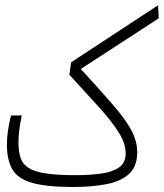

<svg xmlns="http://www.w3.org/2000/svg" viewBox="-20 -725 637 746"><path d="M263.2 1.5Q161.1 1.5 105.5 -14.4Q49.8 -30.3 28.3 -66.4Q6.8 -102.5 6.8 -163.1Q6.8 -213.4 22.9 -276.4H64.5Q58.1 -244.6 54.9 -220.2Q51.8 -195.8 51.8 -172.9Q51.8 -137.7 59.3 -113.3Q66.9 -88.9 89.1 -73.7Q111.3 -58.6 155.5 -51.5Q199.7 -44.4 272.9 -44.4Q330.6 -44.4 374.5 -50.8Q418.5 -57.1 443.4 -75.2Q468.3 -93.3 468.3 -128.9Q468.3 -167 441.9 -209.5Q415.5 -252 366.5 -306.4Q317.4 -360.8 249.5 -434.6L256.3 -482.9L594.2 -704.6L596.7 -653.8L293.9 -457Q372.1 -372.1 420.4 -315.9Q468.8 -259.8 491 -217.8Q513.2 -175.8 513.2 -133.3Q513.2 -80.1 482.9 -50.8Q452.6 -21.5 396.5 -10Q340.3 1.5 263.2 1.5Z"/></svg>

Font: Cascadia Mono ExtraLight
Style: Regular
Weight: 200
Monospace: yes
Designer: Aaron Bell
Foundry: Saja Typeworks
Version: Version 2404.023; ttfautohint (v1.8.4)